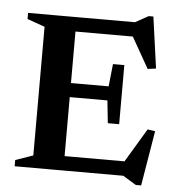

<svg xmlns="http://www.w3.org/2000/svg" viewBox="-53 -757 776 843"><g transform="rotate(5 335.0 -336.0)"><path d="M480.5 -484.5V-354V-224H430.5L420 -323.5H181V-385.5H420L430.5 -484.5ZM620.5 -481.5 584 -476.5 492 -638.5 531.5 -612.5H181V-676H510.5L568.5 -708H589ZM502.5 -37.5 607 -212 640.5 -207 600 35.5H576.5L518 0H181V-63.5H534ZM39.5 0V-27.5L117 -54.5V-621.5L39.5 -649V-676H254V0Z"/></g></svg>

Font: Newsreader 16pt SemiBold
Style: Regular
Weight: 600
Designer: Hugues Gentile
Foundry: Production Type
Version: Version 1.003